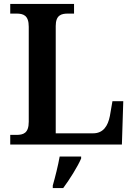

<svg xmlns="http://www.w3.org/2000/svg" viewBox="-20 -734 682 975"><path d="M32 0H599L606 -220H551L538 -145C528 -94 504 -57 453 -57H263V-602C263 -657 291 -665 325 -665H356V-714H32V-665H63C98 -665 126 -657 126 -598V-116C126 -57 98 -49 63 -49H32ZM248 221H301C333 178 374 113 392 71V61H283C275 107 260 166 248 208Z"/></svg>

Font: Noto Serif Semi
Style: Regular
Weight: 600
Designer: Monotype Design Team
Foundry: Monotype Imaging Inc.
Version: Version 1.002